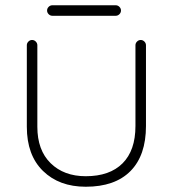

<svg xmlns="http://www.w3.org/2000/svg" viewBox="-20 -692 657 730"><path d="M306 18Q205 18 143.5 -42Q82 -102 82 -210V-520Q82 -528 88 -534Q94 -540 102 -540Q110 -540 116 -534Q122 -528 122 -520V-210Q122 -121 172.5 -71.5Q223 -22 306 -22Q397 -22 446 -71Q495 -120 495 -213V-520Q495 -528 501 -534Q507 -540 515 -540Q523 -540 529 -534Q535 -528 535 -520V-213Q535 -101 476 -41.5Q417 18 306 18ZM420 -632H179Q171 -632 165 -638Q159 -644 159 -652Q159 -660 165 -666Q171 -672 179 -672H420Q428 -672 434 -666Q440 -660 440 -652Q440 -644 434 -638Q428 -632 420 -632Z"/></svg>

Font: Hoogli Light
Style: Regular
Weight: 300
Designer: Anand Singh Naorem
Foundry: Brand New Type
Version: Version 1.00 b007